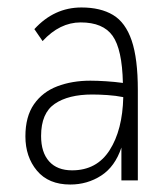

<svg xmlns="http://www.w3.org/2000/svg" viewBox="-20 -483 440 514"><path d="M168 11Q110 11 79 -26Q48 -63 48 -118Q48 -171 71 -204Q94 -237 133.5 -252Q173 -267 222 -267Q240 -267 263.5 -265.5Q287 -264 309 -261Q307 -351 281.5 -387Q256 -423 196 -423Q140 -423 94 -373L72 -405Q125 -463 198 -463Q249 -463 282.5 -443Q316 -423 332.5 -374.5Q349 -326 349 -242V0H305V-88Q288 -37 251 -13Q214 11 168 11ZM90 -119Q90 -75 111.5 -51Q133 -27 173 -27Q239 -27 273.5 -81Q308 -135 310 -223Q290 -227 267.5 -228.5Q245 -230 227 -230Q163 -230 126.5 -205Q90 -180 90 -119Z"/></svg>

Font: Inconsolata Condensed Light
Style: Regular
Weight: 300
Width: 3
Monospace: yes
Designer: Raph Levien, Cyreal, Brenton Simpson
Foundry: Raph Levien, Cyreal, Google
Version: Version 3.001; ttfautohint (v1.8.2.53-6de2)